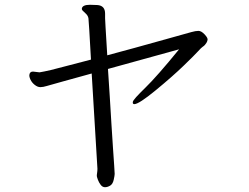

<svg xmlns="http://www.w3.org/2000/svg" viewBox="-20 -717 1040 802"><path d="M356 -697 386 -696Q419 -694 419 -660Q418 -650 421 -602Q424 -554 428 -486Q485 -501 542.5 -517Q600 -533 681 -555.5Q762 -578 779.5 -583Q797 -588 809 -588Q821 -588 835 -573Q849 -558 847 -550Q845 -542 842 -537.5Q839 -533 835.5 -529Q832 -525 826.5 -521.5Q821 -518 807.5 -503Q794 -488 747.5 -443Q701 -398 630.5 -340Q560 -282 541 -282Q533 -282 535 -292Q537 -302 586.5 -350Q636 -398 728 -511L431 -429Q435 -373 438.5 -313.5Q442 -254 445.5 -198.5Q449 -143 452 -98Q455 -53 457 -25Q459 3 459 9.5Q459 16 455 34Q451 52 440 58.5Q429 65 418.5 65Q408 65 400.5 55Q393 45 389 34Q385 23 384.5 19Q384 15 385.5 6Q387 -3 387 -12L363 -410Q295 -391 243.5 -377Q192 -363 176 -358Q160 -353 148.5 -353Q137 -353 125 -362.5Q113 -372 107 -385Q101 -398 103 -406Q105 -418 118 -418L144 -415H146Q156 -417 165 -418.5Q174 -420 192.5 -424.5Q211 -429 250.5 -439.5Q290 -450 360 -468Q351 -630 349.5 -640Q348 -650 340.5 -658Q333 -666 327 -671Q321 -676 322 -682Q325 -697 356 -697Z"/></svg>

Font: LXGW Bright GB
Style: Italic
Weight: 400
Italic angle: -12°
Designer: Christian Thalmann (Catharsis Fonts)
Foundry: LXGW / Christian Thalmann (Catharsis Fonts) / Fontworks Inc.
Version: Version 5.510